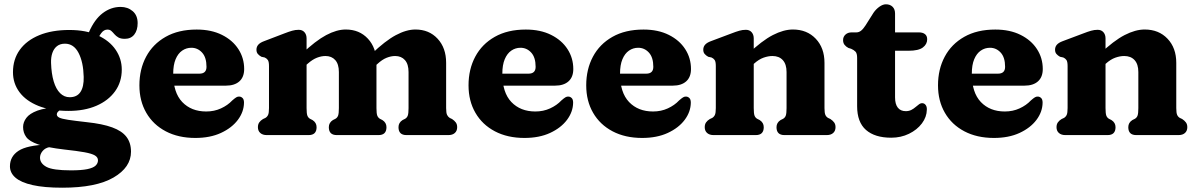

<svg xmlns="http://www.w3.org/2000/svg" viewBox="-20 -629 5571 894"><path d="M383.8 -60.2Q327.8 -66.5 297.6 -71.1Q267.4 -75.7 255.9 -81.4Q244.5 -87.1 244.5 -96.6Q244.5 -103.3 249.9 -108.8Q255.4 -114.3 266.1 -120.8L255.9 -129.6Q191.2 -127.7 154.4 -114Q117.6 -100.3 102.6 -80Q87.5 -59.7 87.5 -37.6Q87.5 -11.2 102.1 9Q116.6 29.2 158.1 43.5Q199.5 57.9 279.4 67.2Q339 73.7 373.3 79.9Q407.6 86.2 421.9 94.8Q436.2 103.5 436.2 117.5Q436.2 131.6 424.9 142.3Q413.7 152.9 386.2 158.6Q358.8 164.2 310 164.2Q226.1 164.2 196.2 148Q166.3 131.7 166.3 105.1Q166.3 88.9 178.3 74.3Q190.3 59.8 210.8 56L203.2 43.8Q105.9 47.2 66.1 73.3Q26.3 99.4 26.3 145.4Q26.3 176 52.1 198.3Q77.8 220.7 131.8 232.8Q185.7 245 270.3 245Q427.2 245 508.6 197.6Q590 150.2 590 77.2Q590 36.1 568.9 8.4Q547.9 -19.3 502.4 -35.9Q457 -52.5 383.8 -60.2ZM374.7 -436.8 425.6 -428.7Q439.9 -459.4 451.8 -475.3Q463.7 -491.2 480.2 -491.2Q491.6 -491.2 498.7 -484.6Q505.8 -478.1 512.8 -469.7Q519.9 -461.3 531 -454.7Q542.2 -448.2 561.2 -448.2Q589.7 -448.2 605.3 -468.2Q620.9 -488.3 620.9 -521.2Q620.9 -557.4 597.8 -577.1Q574.8 -596.8 541.5 -596.8Q496.4 -596.8 458.1 -567.7Q419.9 -538.7 393.9 -478.6ZM547 -305.1Q547 -355.4 518.6 -397.2Q490.2 -439.1 435.7 -464.2Q381.3 -489.4 302.8 -489.4Q221.5 -489.4 162.6 -465.1Q103.8 -440.9 72.1 -396.9Q40.4 -352.9 40.4 -292.9Q40.4 -240.5 70.8 -199.7Q101.2 -159 159.1 -135.8Q217 -112.6 299.5 -112.6Q373.3 -112.6 428.8 -136.5Q484.4 -160.5 515.7 -203.8Q547 -247.2 547 -305.1ZM282.4 -425.6Q323.5 -425.6 345.8 -382.6Q368.1 -339.6 369.7 -271Q370.9 -225.6 354.8 -200.9Q338.7 -176.3 304.3 -176.3Q279 -176.3 259.8 -195.3Q240.7 -214.3 230 -250.1Q219.3 -286 217.7 -336.4Q216.9 -362.6 223.8 -382.5Q230.7 -402.5 245.3 -414.1Q260 -425.6 282.4 -425.6Z M1116.9 -307.6Q1116.9 -270.2 1094.6 -250.2Q1072.3 -230.2 1031.7 -230.2H739.9V-286H908.3Q941.5 -286 941.5 -317.8Q941.5 -361.8 920.9 -384.2Q900.3 -406.6 871.1 -406.6Q847.5 -406.6 828.2 -393.3Q808.9 -380 797.7 -353.3Q786.5 -326.6 786.5 -285.8Q786.5 -198 828.6 -153.9Q870.8 -109.9 940.1 -109.9Q977.6 -109.9 1008.9 -124.3Q1040.3 -138.7 1061.7 -161.5Q1073.6 -171.9 1080.5 -176Q1087.5 -180.1 1094.5 -179.3Q1102.9 -178.9 1109.5 -172.4Q1116.1 -166 1116.1 -150.9Q1115.6 -108.3 1087.5 -70.8Q1059.4 -33.4 1008.8 -10Q958.3 13.3 889.6 13.3Q810.4 13.3 751.8 -17.6Q693.2 -48.4 661.2 -103.7Q629.1 -159 629.1 -231.6Q629.1 -306.5 660.4 -365.1Q691.6 -423.7 751.3 -457.5Q810.9 -491.4 895.9 -491.4Q963.9 -491.4 1013.5 -466.6Q1063.1 -441.9 1090 -400.2Q1116.9 -358.6 1116.9 -307.6Z M1407.5 -450.2V-125.8Q1407.5 -100.5 1411.2 -90.6Q1415 -80.7 1423.7 -75.8L1435.1 -70Q1454.1 -58 1454.1 -36.8Q1454.1 0 1417.1 0H1221.9Q1203.1 0 1192 -9.8Q1180.9 -19.6 1180.9 -36.8Q1180.9 -50 1187.1 -59Q1193.3 -68 1204.7 -74.8L1215.5 -79.8Q1223.8 -84.7 1228.2 -93.8Q1232.5 -102.9 1232.5 -125.8V-321.4Q1232.5 -341.8 1227.1 -349.6Q1221.6 -357.4 1212.3 -361.4L1197.3 -364.6Q1187 -370.2 1180.6 -377.7Q1174.1 -385.2 1174.1 -397.4Q1174.1 -411.2 1182.6 -420.8Q1191 -430.4 1209.3 -437.2L1303.5 -473.2Q1325.4 -481.7 1340.3 -485.9Q1355.2 -490.2 1370.9 -490.2Q1387.9 -490.2 1397.7 -479Q1407.5 -467.8 1407.5 -450.2ZM1393.9 -315.8 1360.1 -354.6 1384.5 -377.6Q1449.6 -439.4 1498.7 -465.5Q1547.9 -491.6 1589.8 -491.6Q1653.5 -491.6 1693.2 -448.7Q1732.9 -405.9 1732.9 -336.4V-125.8Q1732.9 -100.5 1736.6 -90.8Q1740.4 -81.1 1749.1 -75.8L1760.5 -70Q1779.5 -58 1779.5 -36.8Q1779.5 0 1742.5 0H1548.1Q1511.1 0 1511.1 -36.8Q1511.1 -58 1530.1 -70L1541.7 -75.8Q1550.4 -80.7 1554.2 -90.6Q1557.9 -100.5 1557.9 -125.8V-293.6Q1557.9 -330.2 1541.1 -349.2Q1524.3 -368.2 1495.4 -368.2Q1476.4 -368.2 1455.7 -360.2Q1435.1 -352.2 1412.9 -332.6ZM1720.9 -316.4 1687.1 -355.6 1708.9 -376.6Q1773.8 -439.1 1823 -465.3Q1872.3 -491.6 1914.2 -491.6Q1977.9 -491.6 2017.6 -448.7Q2057.3 -405.9 2057.3 -336.4V-125.8Q2057.3 -102.9 2061.8 -93.8Q2066.4 -84.7 2074.3 -79.8L2084.9 -74.8Q2096.3 -67.2 2102.5 -58.6Q2108.7 -50 2108.7 -36.8Q2108.7 -19.6 2097.8 -9.8Q2087 0 2067.7 0H1872.5Q1835.5 0 1835.5 -36.8Q1835.5 -58 1854.5 -70L1866.1 -75.8Q1874.8 -80.7 1878.6 -90.6Q1882.3 -100.5 1882.3 -125.8V-293.6Q1882.3 -330.2 1865.5 -349.2Q1848.7 -368.2 1819.8 -368.2Q1800.8 -368.2 1780 -359.9Q1759.3 -351.6 1737.3 -331.2Z M2649.4 -307.6Q2649.4 -270.2 2627.1 -250.2Q2604.8 -230.2 2564.2 -230.2H2272.4V-286H2440.8Q2474 -286 2474 -317.8Q2474 -361.8 2453.4 -384.2Q2432.8 -406.6 2403.6 -406.6Q2380 -406.6 2360.7 -393.3Q2341.4 -380 2330.2 -353.3Q2319 -326.6 2319 -285.8Q2319 -198 2361.1 -153.9Q2403.3 -109.9 2472.6 -109.9Q2510.1 -109.9 2541.4 -124.3Q2572.8 -138.7 2594.2 -161.5Q2606.1 -171.9 2613 -176Q2620 -180.1 2627 -179.3Q2635.4 -178.9 2642 -172.4Q2648.6 -166 2648.6 -150.9Q2648.1 -108.3 2620 -70.8Q2591.9 -33.4 2541.3 -10Q2490.8 13.3 2422.1 13.3Q2342.9 13.3 2284.3 -17.6Q2225.7 -48.4 2193.7 -103.7Q2161.6 -159 2161.6 -231.6Q2161.6 -306.5 2192.9 -365.1Q2224.1 -423.7 2283.8 -457.5Q2343.4 -491.4 2428.4 -491.4Q2496.4 -491.4 2546 -466.6Q2595.6 -441.9 2622.5 -400.2Q2649.4 -358.6 2649.4 -307.6Z M3197.4 -307.6Q3197.4 -270.2 3175.1 -250.2Q3152.8 -230.2 3112.2 -230.2H2820.4V-286H2988.8Q3022 -286 3022 -317.8Q3022 -361.8 3001.4 -384.2Q2980.8 -406.6 2951.6 -406.6Q2928 -406.6 2908.7 -393.3Q2889.4 -380 2878.2 -353.3Q2867 -326.6 2867 -285.8Q2867 -198 2909.1 -153.9Q2951.3 -109.9 3020.6 -109.9Q3058.1 -109.9 3089.4 -124.3Q3120.8 -138.7 3142.2 -161.5Q3154.1 -171.9 3161 -176Q3168 -180.1 3175 -179.3Q3183.4 -178.9 3190 -172.4Q3196.6 -166 3196.6 -150.9Q3196.1 -108.3 3168 -70.8Q3139.9 -33.4 3089.3 -10Q3038.8 13.3 2970.1 13.3Q2890.9 13.3 2832.3 -17.6Q2773.7 -48.4 2741.7 -103.7Q2709.6 -159 2709.6 -231.6Q2709.6 -306.5 2740.9 -365.1Q2772.1 -423.7 2831.8 -457.5Q2891.4 -491.4 2976.4 -491.4Q3044.4 -491.4 3094 -466.6Q3143.6 -441.9 3170.5 -400.2Q3197.4 -358.6 3197.4 -307.6Z M3489.6 -450.2V-125.8Q3489.6 -100.5 3493.3 -90.6Q3497.1 -80.7 3505.8 -75.8L3517.2 -70Q3536.2 -58 3536.2 -36.8Q3536.2 0 3499.2 0H3302.4Q3283.6 0 3272.5 -9.8Q3261.4 -19.6 3261.4 -36.8Q3261.4 -50 3267.6 -59Q3273.8 -68 3285.2 -74.8L3296 -79.8Q3304.3 -84.7 3308.7 -93.8Q3313 -102.9 3313 -125.8V-321.4Q3313 -341.8 3307.6 -349.6Q3302.1 -357.4 3292.8 -361.4L3277.8 -364.6Q3267.5 -370.2 3261.1 -377.7Q3254.6 -385.2 3254.6 -397.4Q3254.6 -411.2 3263.1 -420.8Q3271.5 -430.4 3289.8 -437.2L3385.6 -473.2Q3407.5 -481.7 3422.4 -485.9Q3437.3 -490.2 3453 -490.2Q3470 -490.2 3479.8 -479Q3489.6 -467.8 3489.6 -450.2ZM3472 -315.8 3438.2 -354.6 3462.6 -377.6Q3528.1 -439.8 3578.4 -465.7Q3628.8 -491.6 3671.9 -491.6Q3737.6 -491.6 3778.3 -448.7Q3819 -405.9 3819 -336.4V-125.8Q3819 -102.9 3823.3 -93.6Q3827.7 -84.3 3836 -79.8L3846.6 -74.8Q3858 -67.2 3864.2 -58.6Q3870.4 -50 3870.4 -36.8Q3870.4 -19.6 3859.5 -9.8Q3848.7 0 3829.4 0H3632.6Q3595.6 0 3595.6 -36.8Q3595.6 -58 3614.6 -70L3626.2 -75.8Q3634.9 -80.7 3638.7 -90.6Q3642.4 -100.5 3642.4 -125.8V-293.6Q3642.4 -329.8 3625 -349Q3607.6 -368.2 3576.7 -368.2Q3556.9 -368.2 3535 -360.4Q3513.2 -352.6 3491 -332.6Z M3943 -401.9 3930.4 -405.8Q3919.1 -411.6 3912.4 -420.3Q3905.6 -428.9 3905.6 -442.3Q3905.6 -458 3916.8 -468.1Q3927.9 -478.2 3945.3 -478.2H3967.6Q3978.8 -478.2 3988.7 -485.6Q3998.6 -493.1 4009.9 -510.4L4047.4 -569.8Q4058.9 -586.5 4074.8 -597.7Q4090.8 -609 4105 -609Q4124.1 -609 4135.8 -597.7Q4147.6 -586.5 4147.6 -565.8V-175.4Q4147.6 -144.2 4160.4 -127.8Q4173.2 -111.4 4197.6 -111.4Q4212.2 -111.4 4223.3 -117.1Q4234.4 -122.8 4243.1 -130.5Q4251.9 -138.2 4259.7 -143.7Q4267.5 -149.2 4275.4 -148.4Q4284.2 -148 4290.2 -140Q4296.2 -132.1 4295.6 -118.4Q4295.1 -84.3 4272.6 -54.3Q4250.1 -24.4 4212.5 -6.1Q4174.9 12.2 4129.6 12.2Q4053.6 12.2 4012.3 -23.9Q3971 -60.1 3971 -134.6V-359.3Q3971 -380.3 3963.5 -388.4Q3955.9 -396.4 3943 -401.9ZM4082.4 -392.7V-478.2H4258.6Q4276.8 -478.2 4287 -470Q4297.2 -461.9 4297.2 -446.1Q4297.2 -423.2 4277.1 -408Q4257 -392.7 4210.4 -392.7Z M4835.4 -307.6Q4835.4 -270.2 4813.1 -250.2Q4790.8 -230.2 4750.2 -230.2H4458.4V-286H4626.8Q4660 -286 4660 -317.8Q4660 -361.8 4639.4 -384.2Q4618.8 -406.6 4589.6 -406.6Q4566 -406.6 4546.7 -393.3Q4527.4 -380 4516.2 -353.3Q4505 -326.6 4505 -285.8Q4505 -198 4547.1 -153.9Q4589.3 -109.9 4658.6 -109.9Q4696.1 -109.9 4727.4 -124.3Q4758.8 -138.7 4780.2 -161.5Q4792.1 -171.9 4799 -176Q4806 -180.1 4813 -179.3Q4821.4 -178.9 4828 -172.4Q4834.6 -166 4834.6 -150.9Q4834.1 -108.3 4806 -70.8Q4777.9 -33.4 4727.3 -10Q4676.8 13.3 4608.1 13.3Q4528.9 13.3 4470.3 -17.6Q4411.7 -48.4 4379.7 -103.7Q4347.6 -159 4347.6 -231.6Q4347.6 -306.5 4378.9 -365.1Q4410.1 -423.7 4469.8 -457.5Q4529.4 -491.4 4614.4 -491.4Q4682.4 -491.4 4732 -466.6Q4781.6 -441.9 4808.5 -400.2Q4835.4 -358.6 4835.4 -307.6Z M5127.6 -450.2V-125.8Q5127.6 -100.5 5131.3 -90.6Q5135.1 -80.7 5143.8 -75.8L5155.2 -70Q5174.2 -58 5174.2 -36.8Q5174.2 0 5137.2 0H4940.4Q4921.6 0 4910.5 -9.8Q4899.4 -19.6 4899.4 -36.8Q4899.4 -50 4905.6 -59Q4911.8 -68 4923.2 -74.8L4934 -79.8Q4942.3 -84.7 4946.7 -93.8Q4951 -102.9 4951 -125.8V-321.4Q4951 -341.8 4945.6 -349.6Q4940.1 -357.4 4930.8 -361.4L4915.8 -364.6Q4905.5 -370.2 4899.1 -377.7Q4892.6 -385.2 4892.6 -397.4Q4892.6 -411.2 4901.1 -420.8Q4909.5 -430.4 4927.8 -437.2L5023.6 -473.2Q5045.5 -481.7 5060.4 -485.9Q5075.3 -490.2 5091 -490.2Q5108 -490.2 5117.8 -479Q5127.6 -467.8 5127.6 -450.2ZM5110 -315.8 5076.2 -354.6 5100.6 -377.6Q5166.1 -439.8 5216.4 -465.7Q5266.8 -491.6 5309.9 -491.6Q5375.6 -491.6 5416.3 -448.7Q5457 -405.9 5457 -336.4V-125.8Q5457 -102.9 5461.3 -93.6Q5465.7 -84.3 5474 -79.8L5484.6 -74.8Q5496 -67.2 5502.2 -58.6Q5508.4 -50 5508.4 -36.8Q5508.4 -19.6 5497.5 -9.8Q5486.7 0 5467.4 0H5270.6Q5233.6 0 5233.6 -36.8Q5233.6 -58 5252.6 -70L5264.2 -75.8Q5272.9 -80.7 5276.7 -90.6Q5280.4 -100.5 5280.4 -125.8V-293.6Q5280.4 -329.8 5263 -349Q5245.6 -368.2 5214.7 -368.2Q5194.9 -368.2 5173 -360.4Q5151.2 -352.6 5129 -332.6Z"/></svg>

Font: Fraunces SuperSoft Wonky
Style: Regular
Weight: 900
Version: Version 1.000;[b76b70a41]